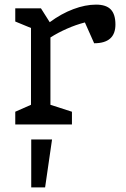

<svg xmlns="http://www.w3.org/2000/svg" viewBox="-20 -538 544 830"><path d="M479 -432Q479 -351 387 -351L347 -441Q308 -431 268.5 -413.5Q229 -396 198 -376V-85L291 -55V0H46V-55L114 -85V-417L46 -445V-502H157L195 -442Q245 -479 297 -498.5Q349 -518 395 -518Q439 -518 459 -497Q479 -476 479 -432ZM205 65 175 272H115V65Z"/></svg>

Font: Rhodium Libre
Style: Regular
Weight: 400
Designer: James Puckett
Foundry: Dunwich Type Founders
Version: Version 1.001; ttfautohint (v1.3)